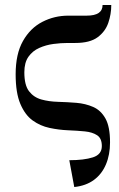

<svg xmlns="http://www.w3.org/2000/svg" viewBox="-20 -532 480 773"><path d="M279 221 259 113Q318 113 354 101.5Q390 90 390 56Q390 25 371 12.5Q352 0 321.5 -3Q291 -6 254 -7.5Q217 -9 179.5 -17Q142 -25 111.5 -47Q81 -69 62 -113.5Q43 -158 43 -233Q43 -315 72.5 -367Q102 -419 150.5 -444Q199 -469 255 -469H329Q393 -469 393 -512H428Q428 -475 416 -440Q404 -405 373 -382Q342 -359 283 -359H253Q225 -359 195 -355Q165 -351 138 -339Q111 -327 94.5 -303.5Q78 -280 78 -241Q78 -189 97 -164.5Q116 -140 146.5 -131.5Q177 -123 214 -122Q251 -121 287.5 -118Q324 -115 355 -101.5Q386 -88 404.5 -55Q423 -22 423 41Q423 91 406.5 130Q390 169 358 192.5Q326 216 279 221Z"/></svg>

Font: Brygada 1918 SemiBold
Style: Regular
Weight: 600
Designer: Mateusz Machalski | Borys Kosmynka | Przemek Hoffer
Foundry: NIEPODLEGLA 2018
Version: Version 3.006